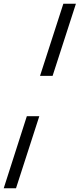

<svg xmlns="http://www.w3.org/2000/svg" viewBox="-62 -839 427 1030"><path d="M220.2 -432.1H152.8L277.8 -818.8H345.2ZM23.9 170.9H-42L82 -215.8H148.9Z"/></svg>

Font: Libre Caslon Text
Style: Italic
Weight: 400
Italic angle: -25°
Designer: Pablo Impallari, Rodrigo Fuenzalida
Foundry: Pablo Impallari, Rodrigo Fuenzalida
Version: Version 1.002